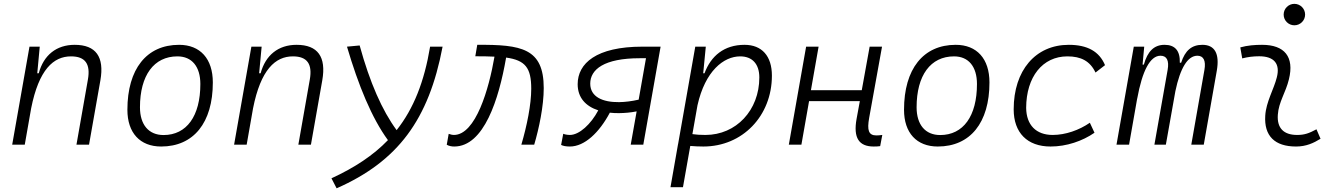

<svg xmlns="http://www.w3.org/2000/svg" viewBox="-20 -764 7071 1014"><path d="M44.4 0H110.8L144.5 -191.9C185.1 -396.5 262.2 -466.3 355 -466.3C431.2 -466.3 458.5 -425.3 444.3 -344.2L383.8 0H450.2L510.3 -340.3C531.7 -463.4 486.8 -527.3 374.5 -527.3C277.8 -527.3 210.4 -472.7 184.6 -377H176.8L189.9 -517.6H135.7Z M831.1 9.8C1002.4 9.8 1104 -115.7 1104 -328.6C1104 -453.6 1037.6 -527.3 925.8 -527.3C754.4 -527.3 652.8 -399.9 652.8 -184.1C652.8 -62.5 719.2 9.8 831.1 9.8ZM843.8 -50.8C765.1 -50.8 719.2 -105.5 719.2 -197.3C719.2 -366.2 793 -466.3 917 -466.3C993.7 -466.3 1038.1 -412.1 1038.1 -320.3C1038.1 -150.9 965.8 -50.8 843.8 -50.8Z M1216.3 0H1282.7L1316.4 -191.9C1356.9 -396.5 1434.1 -466.3 1526.9 -466.3C1603 -466.3 1630.4 -425.3 1616.2 -344.2L1555.7 0H1622.1L1682.1 -340.3C1703.6 -463.4 1658.7 -527.3 1546.4 -527.3C1449.7 -527.3 1382.3 -472.7 1356.4 -377H1348.6L1361.8 -517.6H1307.6Z M1757.8 230.5C2081.5 87.9 2244.6 -132.3 2317.4 -517.6H2251.5C2220.7 -332.5 2164.6 -190.4 2074.7 -76.7C1998 -180.7 1933.1 -328.6 1879.4 -523.9L1812.5 -517.6C1873 -312.5 1943.4 -140.6 2028.8 -23.9C1951.7 56.2 1853.5 121.1 1730.5 177.7Z M2733.4 0H2801.3C2826.7 -85.9 2851.6 -203.6 2851.6 -298.8C2851.6 -509.3 2733.4 -528.8 2500.5 -527.3L2490.2 -466.8C2528.3 -466.8 2562 -466.3 2591.3 -464.8V-463.9C2562.5 -295.9 2492.7 -51.3 2377 -51.3C2370.1 -51.3 2364.3 -52.2 2349.6 -57.1L2339.4 0.5C2352.1 7.8 2367.2 9.8 2378.9 9.8C2536.1 9.8 2614.7 -240.7 2652.3 -456.5L2652.8 -460C2754.4 -445.8 2785.6 -405.8 2785.6 -295.4C2785.6 -211.4 2762.7 -99.6 2733.4 0Z M3249.5 -166.5C3280.8 -167 3310.1 -169.4 3342.3 -175.8L3311 0H3377.4L3468.8 -517.6H3372.6C3128.9 -517.6 3030.8 -429.2 3030.8 -319.3C3030.8 -248.5 3072.8 -203.1 3139.6 -181.2C3101.1 -108.4 3039.6 -51.3 2989.7 -51.3C2972.2 -51.3 2958.5 -55.7 2954.6 -57.6L2943.4 1.5C2954.6 6.8 2968.8 9.8 2989.7 9.8C3067.4 9.8 3145 -64 3200.7 -168.9C3216.3 -167 3232.4 -166.5 3249.5 -166.5ZM3353 -237.8C3317.4 -229.5 3282.2 -225.1 3249.5 -224.6C3163.6 -223.6 3097.2 -252 3097.2 -322.3C3097.2 -397.5 3170.9 -456.5 3358.9 -456.5H3391.6Z M3586.9 224.6 3625.5 6.8C3648.4 8.8 3671.9 9.8 3694.8 9.8C3900.9 9.8 4056.6 -151.4 4056.6 -364.7C4056.6 -468.3 4003.4 -527.3 3912.1 -527.3C3804.7 -527.3 3734.4 -468.8 3700.7 -377H3693.4L3694.3 -381.8L3707.5 -517.6H3651.9L3561 -2L3560.1 -0.5C3560.1 -0.5 3560.5 -0.5 3560.5 -0.5L3521 224.6ZM3636.7 -55.7 3663.6 -208C3704.1 -389.2 3801.8 -466.3 3889.2 -466.3C3953.1 -466.3 3990.2 -425.8 3990.2 -355C3990.2 -181.6 3867.7 -51.3 3705.6 -51.3C3679.2 -51.3 3655.8 -52.7 3636.7 -55.7Z M4146 0H4212.4L4252.9 -230H4521L4503.9 -136.7C4485.4 -35.2 4516.6 9.8 4594.2 9.8C4606.9 9.8 4618.2 9.3 4628.4 7.8L4639.6 -51.3C4628.9 -49.8 4618.7 -48.8 4608.4 -48.8C4566.9 -48.8 4558.6 -76.2 4570.3 -141.6L4638.2 -517.6H4572.8L4531.2 -287.6H4262.7L4303.2 -517.6H4237.3Z M4932.6 9.8C5104 9.8 5205.6 -115.7 5205.6 -328.6C5205.6 -453.6 5139.2 -527.3 5027.3 -527.3C4856 -527.3 4754.4 -399.9 4754.4 -184.1C4754.4 -62.5 4820.8 9.8 4932.6 9.8ZM4945.3 -50.8C4866.7 -50.8 4820.8 -105.5 4820.8 -197.3C4820.8 -366.2 4894.5 -466.3 5018.6 -466.3C5095.2 -466.3 5139.6 -412.1 5139.6 -320.3C5139.6 -150.9 5067.4 -50.8 4945.3 -50.8Z M5539.6 -51.3C5451.7 -51.3 5400.4 -104 5399.4 -194.3C5399.9 -358.4 5486.3 -466.3 5617.2 -466.3C5688.5 -466.3 5736.8 -441.9 5765.6 -380.9L5815.9 -419.9C5785.6 -492.2 5723.1 -527.3 5624.5 -527.3C5448.7 -527.3 5333.5 -392.1 5333.5 -186.5C5333.5 -63 5405.3 9.8 5528.3 9.8C5612.8 9.8 5696.8 -19 5760.3 -63L5735.8 -115.7C5679.2 -76.7 5607.4 -51.3 5539.6 -51.3Z M6022.9 -517.6H5967.8L5876.5 0H5942.9L5985.8 -244.1V-242.7C6012.7 -390.6 6054.2 -469.7 6108.9 -469.7C6142.1 -469.7 6155.3 -444.3 6146.5 -394.5L6076.7 0H6137.2L6187.5 -282.7C6212.9 -404.3 6252.4 -469.7 6303.7 -469.7C6335.9 -469.7 6349.6 -443.8 6340.8 -394.5L6271.5 0H6337.4L6406.2 -390.6C6421.9 -480.5 6395.5 -527.3 6330.1 -527.3C6273.4 -527.3 6238.8 -497.1 6217.8 -432.6H6210.9C6212.9 -496.1 6185.5 -527.3 6130.4 -527.3C6075.2 -527.3 6040.5 -493.2 6021 -422.9H6014.2Z M6932.6 -81.1C6892.6 -59.6 6868.7 -51.3 6830.6 -51.3C6759.3 -51.3 6723.6 -87.4 6728.5 -157.7C6732.9 -225.6 6770.5 -275.4 6787.1 -345.2C6816.4 -463.9 6764.2 -527.3 6645.5 -527.3C6606.9 -527.3 6568.4 -524.4 6530.3 -513.7L6540.5 -455.6C6570.3 -463.4 6600.1 -466.8 6629.9 -466.8C6708 -466.8 6742.2 -428.2 6723.1 -355C6708 -293.9 6666.5 -226.1 6662.1 -153.3C6655.3 -46.4 6711.9 9.8 6824.7 9.8C6877.9 9.8 6917 -8.3 6954.1 -31.2ZM6815.9 -630.4C6847.2 -630.4 6872.6 -655.8 6872.6 -687C6872.6 -718.3 6847.2 -743.7 6815.9 -743.7C6784.7 -743.7 6759.3 -718.3 6759.3 -687C6759.3 -655.8 6784.7 -630.4 6815.9 -630.4Z"/></svg>

Font: Cascadia Mono NF Light
Style: Italic
Weight: 300
Italic angle: -10°
Monospace: yes
Designer: Aaron Bell
Foundry: Saja Typeworks
Version: Version 2404.023